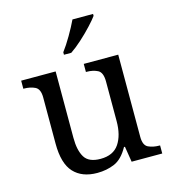

<svg xmlns="http://www.w3.org/2000/svg" viewBox="-114 -859 863 963"><g transform="rotate(-15 317.5 -378.0)"><path d="M273 10Q194 10 151 -36.5Q108 -83 108 -186V-426Q108 -470 83.5 -482Q59 -494 26 -494H23V-536H202V-191Q202 -126 224 -90Q246 -54 307 -54Q373 -54 403 -98.5Q433 -143 433 -216V-422Q433 -469 409 -481.5Q385 -494 351 -494H348V-536H527V-109Q527 -65 551.5 -53.5Q576 -42 609 -42H612V0H453L440 -81H435Q404 -25 363 -7.5Q322 10 273 10ZM264 -619Q286 -648 310.5 -690Q335 -732 351 -766H458V-756Q446 -739 419 -710Q392 -681 360.5 -652.5Q329 -624 302 -606H264Z"/></g></svg>

Font: Noto Serif Yezidi
Style: Regular
Weight: 400
Designer: Dalton Maag Ltd
Foundry: Dalton Maag Ltd
Version: Version 1.001; ttfautohint (v1.8.4.7-5d5b)